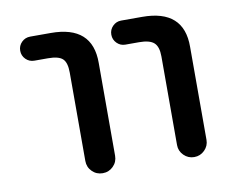

<svg xmlns="http://www.w3.org/2000/svg" viewBox="-63 -625 829 683"><g transform="rotate(-10 351.5 -283.5)"><path d="M85.9 -458Q67.4 -458 54.7 -470.7Q42 -483.4 42 -501.5Q42 -519.5 54.7 -532.2Q67.4 -544.9 85.9 -544.9H160.2Q310.5 -544.9 309.6 -410.2V-75.2Q309.6 -52.7 293.9 -37.1Q278.3 -21.5 255.9 -21.5Q233.4 -21.5 217.8 -37.1Q202.1 -52.7 202.1 -75.2V-394.5Q202.1 -430.7 187.5 -444.3Q172.9 -458 134.8 -458ZM414.1 -458Q396.5 -458 383.8 -470.7Q371.1 -483.4 371.1 -501.5Q371.1 -519.5 383.8 -532.2Q396.5 -544.9 414.1 -544.9H490.2Q640.6 -544.9 639.6 -410.2V-74.2Q639.6 -52.7 624 -37.1Q608.4 -21.5 586.4 -21.5Q564.5 -21.5 548.8 -37.1Q533.2 -52.7 533.2 -74.2V-394.5Q533.2 -429.7 517.6 -443.8Q502 -458 463.9 -458Z"/></g></svg>

Font: Gen Jyuu Gothic P Medium
Style: Regular
Weight: 500
Designer: [Source Han Sans]
Ryoko NISHIZUKA  (kana & ideographs); Paul D. Hunt (Latin, Greek & Cyrillic); Wenlong ZHANG  (bopomofo
Version: Version 1.002.20150607